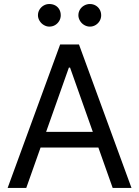

<svg xmlns="http://www.w3.org/2000/svg" viewBox="-20 -926 686 946"><path d="M17.6 0 276.4 -707H369.1L627.9 0H535.2L325.2 -592.8H319.3L109.4 0ZM503.9 -276.4V-199.2H141.6V-276.4ZM167 -850.6Q167 -866.2 174.8 -878.9Q182.6 -891.6 195.3 -898.9Q208 -906.2 222.7 -906.2Q239.3 -906.2 252 -899.4Q264.6 -892.6 272 -879.9Q279.3 -867.2 279.3 -850.6Q279.3 -835.9 272 -823.2Q264.6 -810.5 252 -802.7Q239.3 -794.9 222.7 -794.9Q209 -794.9 195.8 -802.7Q182.6 -810.5 174.8 -823.7Q167 -836.9 167 -850.6ZM366.2 -850.6Q366.2 -866.2 374 -878.9Q381.8 -891.6 395 -898.9Q408.2 -906.2 422.9 -906.2Q438.5 -906.2 451.2 -898.9Q463.9 -891.6 471.2 -878.9Q478.5 -866.2 478.5 -850.6Q478.5 -835.9 471.2 -823.2Q463.9 -810.5 451.2 -802.7Q438.5 -794.9 422.9 -794.9Q408.2 -794.9 395 -802.7Q381.8 -810.5 374 -823.7Q366.2 -836.9 366.2 -850.6Z"/></svg>

Font: Pretendard GOV Variable
Style: Regular
Weight: 400
Designer: Base glyphs from Inter by Rasmus Andersson; Hangul glyphs from Noto Sans CJK(Source Han Sans) by Jang Soo-young and Kang
Foundry: Kil Hyung-jin
Version: Version 1.307;Glyphs 3.2 (3192)